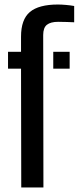

<svg xmlns="http://www.w3.org/2000/svg" viewBox="-20 -829 348 849"><path d="M15.5 -525.5V-600H73V-667Q73 -743 112.2 -776Q151.5 -809 236 -809Q252 -809 271.8 -807.2Q291.5 -805.5 308 -802.5V-730.5Q292.5 -731 274.5 -731.8Q256.5 -732.5 237 -732.5Q204 -732.5 187.5 -719.5Q171 -706.5 171 -674L172 0H74L73 -525.5ZM215.5 -525.5V-600H288V-525.5Z"/></svg>

Font: Big Shoulders Stencil Text Thin SemiBold
Style: Regular
Weight: 600
Version: Version 2.001